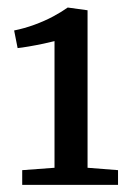

<svg xmlns="http://www.w3.org/2000/svg" viewBox="-20 -926 342 523"><path d="M128.5 -469V-814Q119 -811.5 99.2 -807.2Q79.5 -803 59 -799.5Q38.5 -796 28 -795L18.5 -843Q46 -848.5 73.5 -858.5Q101 -868.5 124.8 -881.2Q148.5 -894 164.5 -905.5L218.5 -898V-469L301.5 -462.5V-422.5H40.5V-462.5Z"/></svg>

Font: Merriweather 24pt SemiCondensed
Style: Regular
Weight: 400
Width: 4
Designer: Eben Sorkin
Foundry: Eben Sorkin
Version: Version 2.100